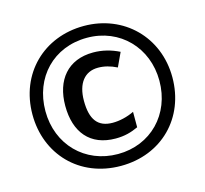

<svg xmlns="http://www.w3.org/2000/svg" viewBox="-105 -843 1040 973"><g transform="rotate(-15 414.5 -357.0)"><path d="M414 10C628 10 781 -144 781 -357C781 -568 624 -724 414 -724C204 -724 47 -572 47 -357C47 -149 196 10 414 10ZM415 -52C242 -52 115 -181 115 -357C115 -533 238 -662 414 -662C587 -662 713 -531 713 -357C713 -181 587 -52 415 -52ZM424 -131C471 -131 506 -141 543 -158V-239C506 -221 465 -212 430 -212C352 -212 317 -259 317 -357C317 -449 359 -501 429 -501C461 -501 493 -493 527 -476L561 -549C519 -570 473 -582 425 -582C292 -582 219 -492 219 -357C219 -218 290 -131 424 -131Z"/></g></svg>

Font: Noto Sans Lao Looped SemiCondensed SemiBold
Style: Regular
Weight: 600
Width: 4
Designer: Mark Frömberg, Ben Mitchell
Foundry: The Fontpad Ltd
Version: Version 1.002